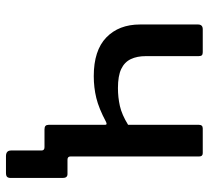

<svg xmlns="http://www.w3.org/2000/svg" viewBox="-48 -522 699 643"><g transform="rotate(90 301.5 -200.5)"><path d="M503 129Q484 129 484 112V10Q484 0 473 0H427V-77H504V-87Q504 -77 515 -77H563Q576 -77 576 -61V113Q576 121 572.5 125Q569 129 559 129ZM413 0Q405 0 401.5 -3.5Q398 -7 398 -14V-203Q398 -211 388 -206Q343 -182 308 -173.5Q273 -165 235 -165Q149 -165 105.5 -207Q62 -249 62 -320V-514Q62 -530 78 -530H155Q162 -530 165 -527Q168 -524 168 -516V-339Q168 -310 178 -289Q188 -268 211 -257Q234 -246 275 -246Q306 -246 335 -252.5Q364 -259 398 -280V-517Q398 -530 410 -530H493Q504 -530 504 -518V-15Q504 0 487 0Z"/></g></svg>

Font: Libre Franklin Medium
Style: Regular
Weight: 500
Designer: Pablo Impallari, Rodrigo Fuenzalida, Nhung Nguyen
Foundry: Impallari Type
Version: Version 3.000